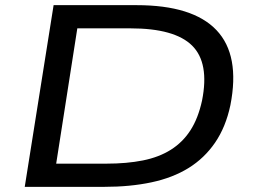

<svg xmlns="http://www.w3.org/2000/svg" viewBox="-20 -725 980 745"><path d="M76 0 188 -705H510Q728 -705 820 -608Q912 -511 874 -317Q856 -232 814.5 -171.5Q773 -111 711.5 -73Q650 -35 567.5 -17.5Q485 0 385 0ZM198 -90H393Q472 -90 534.5 -102.5Q597 -115 643 -144Q689 -173 719 -219.5Q749 -266 764 -335Q793 -481 725.5 -548Q658 -615 486 -615H280Z"/></svg>

Font: Nunito Sans 10pt Expanded Medium
Style: Italic
Weight: 500
Width: 7
Italic angle: -9°
Designer: Vernon Adams
Foundry: Vernon Adams
Version: Version 3.101;gftools[0.9.27]